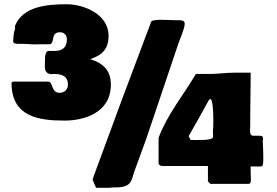

<svg xmlns="http://www.w3.org/2000/svg" viewBox="-20 -853 1304 904"><path d="M726.6 -204.1V-82C734.4 -69.3 743.2 -71.3 759.8 -71.3H959V0C961.9 4.9 966.8 7.8 970.7 12.7H1148.4C1161.1 12.7 1161.1 3.9 1161.1 -8.8C1161.1 -19.5 1161.1 -29.3 1160.2 -38.1V-69.3H1208C1218.8 -69.3 1219.7 -80.1 1219.7 -111.3C1219.7 -147.5 1216.8 -186.5 1216.8 -192.4C1217.8 -192.4 1218.8 -193.4 1218.8 -194.3C1218.8 -210.9 1215.8 -213.9 1201.2 -213.9H1171.9C1159.2 -213.9 1157.2 -226.6 1157.2 -239.3C1157.2 -247.1 1158.2 -254.9 1158.2 -262.7V-303.7C1158.2 -366.2 1160.2 -425.8 1160.2 -487.3V-510.7H1081.1C1045.9 -510.7 1013.7 -505.9 978.5 -504.9H902.3C843.5 -404.4 769.4 -317.7 726.6 -204.1ZM868.2 -211.9C900.3 -267.7 931.8 -324 962.9 -380.9C963.9 -383.8 966.8 -385.7 970.7 -386.7C981.4 -383.8 984.4 -332 984.4 -288.1C984.4 -268.6 984.4 -247.1 982.4 -238.3V-233.4C982.4 -225.6 983.4 -216.8 983.4 -208C979.5 -189.5 905.3 -194.3 877 -194.3C875.1 -199.9 870.8 -206.1 868.2 -211.9ZM416 -7.8C420.9 4.9 425.8 18.6 432.6 31.2H482.4C492.2 31.2 502 31.2 513.7 29.3H533.2C603.5 26.4 598.6 -7.8 613.3 -47.9L668 -197.3C718.2 -345.9 768.3 -494.8 818.4 -643.6C828.1 -672.9 849.6 -717.8 849.6 -741.2C849.6 -754.9 839.8 -757.8 820.3 -757.8H803.7C792 -757.8 764.6 -759.8 738.3 -759.8C715.8 -759.8 694.3 -756.8 692.4 -752C601.3 -512 511.4 -270.9 422.9 -28.3C419.9 -21.5 418 -14.6 416 -7.8ZM207 -468.8H43.9C36.1 -468.8 34.2 -464.8 34.2 -458C37.1 -303.7 161.1 -285.2 284.2 -285.2C369.1 -285.2 502 -317.4 502 -455.1C502 -511.7 475.6 -553.7 404.3 -574.2C445.3 -588.9 491.2 -609.4 491.2 -684.6C491.2 -786.1 375 -833 293.9 -833C199.2 -833 86.9 -822.3 50.8 -731.4V-716.8C43 -697.3 43.9 -677.7 42 -659.2C42 -647.5 53.7 -646.5 68.4 -646.5H85.9C111.3 -646.5 137.7 -642.6 163.1 -644.5H215.8C239.3 -652.3 216.8 -701.2 262.7 -701.2C283.2 -701.2 294.9 -686.5 294.9 -668C294.9 -627 271.5 -613.3 237.3 -613.3H210C194.3 -613.3 191.4 -592.8 191.4 -558.6V-536.1C191.4 -516.6 203.1 -503.9 221.7 -503.9C224.6 -503.9 226.6 -503.9 229.5 -504.9C261.7 -504.9 299.8 -501 299.8 -454.1C299.8 -433.6 285.2 -416 260.7 -416C219.3 -416 230.8 -468.8 207 -468.8Z"/></svg>

Font: Bowlby One SC
Style: Regular
Weight: 400
Width: 1
Version: Version 1.2